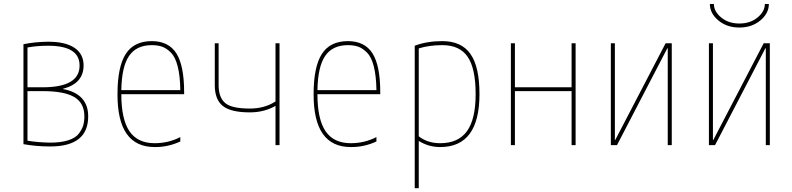

<svg xmlns="http://www.w3.org/2000/svg" viewBox="-20 -740 4040 979"><path d="M120.1 -294.9H197.3Q386.7 -294.9 385.7 -406.2Q385.7 -506.8 225.6 -506.8Q169.9 -506.8 120.1 -498ZM120.1 -275.4V-22.5Q173.8 -13.7 236.3 -12.7Q291 -12.7 328.6 -24.9Q366.2 -37.1 382.3 -59.1Q398.4 -81.1 404.3 -100.6Q410.2 -120.1 410.2 -146.5Q410.2 -214.8 358.9 -245.1Q307.6 -275.4 197.3 -275.4ZM429.7 -146.5Q429.7 6.8 236.3 6.8Q165 6.8 99.6 -4.9V-514.6Q157.2 -526.4 225.6 -527.3Q313.5 -527.3 359.9 -496.1Q406.2 -464.8 406.2 -406.2Q406.2 -314.5 300.8 -287.1V-286.1Q429.7 -261.7 429.7 -146.5Z M899.4 -280.3Q898.4 -352.5 886.2 -400.9Q874 -449.2 851.6 -471.7Q829.1 -494.1 806.6 -502Q784.2 -509.8 753.9 -509.8Q675.8 -509.8 638.2 -455.1Q600.6 -400.4 598.6 -280.3ZM598.6 -259.8Q598.6 -131.8 640.1 -70.8Q681.6 -9.8 768.6 -9.8Q838.9 -9.8 899.4 -41V-18.6Q835.9 10.7 768.6 9.8Q578.1 9.8 579.1 -259.8Q579.1 -399.4 621.1 -464.8Q663.1 -530.3 753.9 -530.3Q839.8 -530.3 879.4 -467.8Q918.9 -405.3 918.9 -269.5V-259.8Z M1405.3 -519.5V0H1384.8V-200.2Q1327.1 -167 1253.9 -167Q1157.2 -167 1116.2 -199.7Q1075.2 -232.4 1075.2 -305.7V-519.5H1094.7V-305.7Q1094.7 -244.1 1127.4 -215.3Q1160.2 -186.5 1253.9 -186.5Q1329.1 -186.5 1384.8 -222.7V-519.5Z M1899.4 -280.3Q1898.4 -352.5 1886.2 -400.9Q1874 -449.2 1851.6 -471.7Q1829.1 -494.1 1806.6 -502Q1784.2 -509.8 1753.9 -509.8Q1675.8 -509.8 1638.2 -455.1Q1600.6 -400.4 1598.6 -280.3ZM1598.6 -259.8Q1598.6 -131.8 1640.1 -70.8Q1681.6 -9.8 1768.6 -9.8Q1838.9 -9.8 1899.4 -41V-18.6Q1835.9 10.7 1768.6 9.8Q1578.1 9.8 1579.1 -259.8Q1579.1 -399.4 1621.1 -464.8Q1663.1 -530.3 1753.9 -530.3Q1839.8 -530.3 1879.4 -467.8Q1918.9 -405.3 1918.9 -269.5V-259.8Z M2405.3 -259.8Q2405.3 -390.6 2364.7 -450.2Q2324.2 -509.8 2235.4 -509.8Q2168.9 -509.8 2115.2 -493.2V-44.9Q2160.2 -9.8 2224.6 -9.8Q2316.4 -9.8 2360.8 -70.8Q2405.3 -131.8 2405.3 -259.8ZM2424.8 -259.8Q2424.8 9.8 2224.6 9.8Q2165 9.8 2115.2 -21.5V219.7H2094.7V-506.8Q2156.2 -530.3 2235.4 -530.3Q2333 -530.3 2378.9 -464.8Q2424.8 -399.4 2424.8 -259.8Z M2915 -519.5V0H2894.5V-275.4H2605.5V0H2585V-519.5H2605.5V-294.9H2894.5V-519.5Z M3117.2 -26.4 3374 -519.5H3405.3V0H3384.8V-494.1H3382.8L3126 0H3094.7V-519.5H3115.2V-26.4Z M3617.2 -26.4 3874 -519.5H3905.3V0H3884.8V-494.1H3882.8L3626 0H3594.7V-519.5H3615.2V-26.4ZM3879.9 -719.7H3900.4Q3900.4 -671.9 3856.9 -635.7Q3813.5 -599.6 3750 -599.6Q3686.5 -599.6 3643.1 -635.7Q3599.6 -671.9 3599.6 -719.7H3620.1Q3620.1 -681.6 3657.2 -650.9Q3694.3 -620.1 3750 -620.1Q3805.7 -620.1 3842.8 -650.9Q3879.9 -681.6 3879.9 -719.7Z"/></svg>

Font: Mgen+ 1mn thin
Style: Regular
Weight: 100
Designer: [Source Han Sans]
Ryoko NISHIZUKA  (kana & ideographs); Paul D. Hunt (Latin, Greek & Cyrillic); Wenlong ZHANG  (bopomofo
Version: Version 1.059.20150602